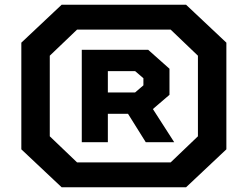

<svg xmlns="http://www.w3.org/2000/svg" viewBox="-20 -750 1045 810"><path d="M595 -150 520 -270H435V-150H325V-540H605L695 -460V-350L625 -290L715 -150ZM550 -450H435V-360H550L585 -390V-420ZM815 -515 700 -625H305L190 -515V-175L305 -65H700L815 -175ZM240 -730H765L935 -570V-120L765 40H240L70 -120V-570Z"/></svg>

Font: Squares Bold
Style: Regular
Weight: 400
Designer: Typetype
Foundry: Typetype
Version: Version 001.000